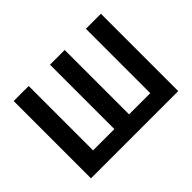

<svg xmlns="http://www.w3.org/2000/svg" viewBox="-141 -1021 1301 1301"><g transform="rotate(-45 509.5 -370.5)"><path d="M91 0V-741H235V-124H439V-741H580V-124H783V-741H927V0Z"/></g></svg>

Font: Chiron Sans HK TT
Style: Bold
Weight: 700
Designer: Ryoko NISHIZUKA 西塚涼子 (kana, bopomofo & ideographs); Paul D. Hunt (Latin, Greek & Cyrillic); Sandoll Communications 산돌커뮤니
Foundry: Adobe
Version: Version 2.022;hotconv 1.0.109;makeotfexe 2.5.65596